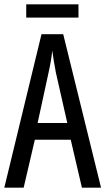

<svg xmlns="http://www.w3.org/2000/svg" viewBox="-20 -873 490 893"><path d="M345 -853H102V-791H345ZM361 0H450L274 -714H173L0 0H90L142 -223H309ZM240 -535 293 -301H155L206 -536C214 -571 220 -607 223 -638C227 -607 233 -572 240 -535Z"/></svg>

Font: Noto Sans Myanmar UI ExtraCondensed
Style: Regular
Weight: 400
Width: 2
Designer: Monotype Design Team
Foundry: Monotype Imaging Inc.
Version: Version 2.103